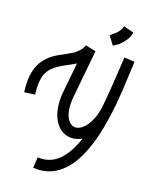

<svg xmlns="http://www.w3.org/2000/svg" viewBox="-109 -714 659 853"><g transform="rotate(15 220.0 -288.0)"><path d="M212.9 -518.6 260.7 -503.9 217.8 -278.3Q208 -216.8 225.6 -180.7Q239.3 -156.2 260.7 -154.3Q293.9 -153.3 324.2 -198.2Q341.8 -225.6 351.6 -262.7Q364.3 -318.4 389.6 -494.1Q390.6 -503.9 391.6 -510.7L440.4 -503.9Q438.5 -490.2 433.6 -454.1Q420.9 -355.5 410.2 -297.9Q394.5 -218.8 375 -156.2Q338.9 -46.9 287.1 9.8Q218.8 82 127 67.4L134.8 17.6Q202.1 27.3 250 -24.4Q281.2 -57.6 305.7 -114.3Q281.2 -103.5 258.8 -104.5Q210 -106.4 182.6 -154.3Q181.6 -157.2 180.7 -158.2Q155.3 -209 168 -287.1L195.3 -430.7Q184.6 -424.8 159.2 -414.1Q133.8 -403.3 121.1 -396.5Q85.9 -378.9 69.3 -352.5Q47.9 -316.4 51.8 -249L2 -246.1Q-2.9 -328.1 26.4 -377.9Q50.8 -418 98.6 -441.4Q110.4 -447.3 131.8 -456.1Q160.2 -468.8 170.9 -474.6Q202.1 -493.2 212.9 -518.6ZM354.5 -644.5 401.4 -627.9Q395.5 -595.7 356.4 -564.5Q340.8 -552.7 328.1 -548.8L302.7 -589.8Q338.9 -610.4 351.6 -634.8Q353.5 -640.6 354.5 -644.5Z"/></g></svg>

Font: Bratas-flat
Style: flat
Weight: 400
Designer: MUHAMMAD YONI
Version: Version 001.000